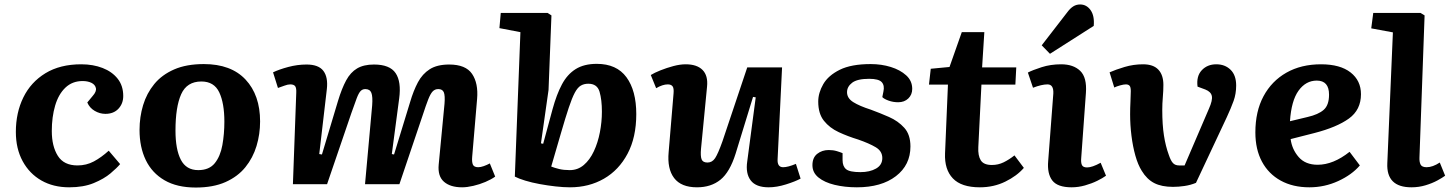

<svg xmlns="http://www.w3.org/2000/svg" viewBox="-20 -825 6505 860"><path d="M344 -537Q397 -537 439.5 -520.5Q482 -504 507 -472.5Q532 -441 532 -395Q532 -361 510.5 -338Q489 -315 452 -315Q427 -315 404 -328.5Q381 -342 371 -366L395 -395Q413 -415 409.5 -430.5Q406 -446 389.5 -454Q373 -462 350 -462Q304 -462 273 -432.5Q242 -403 227 -352Q212 -301 212 -238Q212 -170 239 -127Q266 -84 327 -84Q367 -84 400.5 -102Q434 -120 467 -150L518 -90Q504 -73 475 -48.5Q446 -24 400 -5Q354 14 290 14Q219 14 165.5 -16.5Q112 -47 81.5 -103Q51 -159 51 -234Q51 -320 84.5 -388.5Q118 -457 183.5 -497Q249 -537 344 -537Z M857 15Q773 15 717 -17.5Q661 -50 633 -108Q605 -166 605 -243Q605 -301 621 -354Q637 -407 671 -448.5Q705 -490 760 -514Q815 -538 893 -538Q1015 -538 1080 -468.5Q1145 -399 1145 -281Q1145 -224 1129 -171Q1113 -118 1079 -76Q1045 -34 990 -9.5Q935 15 857 15ZM868 -63Q917 -63 942 -94Q967 -125 976 -175Q985 -225 985 -280Q985 -363 962 -411.5Q939 -460 882 -460Q817 -460 791.5 -403Q766 -346 766 -240Q766 -156 790 -109.5Q814 -63 868 -63Z M1647 -353Q1650 -392 1643.5 -409Q1637 -426 1616 -426Q1604 -426 1595.5 -417.5Q1587 -409 1578 -385.5Q1569 -362 1554 -319L1445 0H1292L1307 -410Q1308 -431 1302 -439Q1296 -447 1280 -447Q1269 -447 1254.5 -441.5Q1240 -436 1225 -431L1203 -501Q1230 -514 1271 -525Q1312 -536 1353 -536Q1407 -536 1428.5 -507.5Q1450 -479 1444 -426L1410 -135L1422 -133L1494 -373Q1511 -429 1530.5 -465Q1550 -501 1579.5 -518.5Q1609 -536 1655 -536Q1726 -536 1752 -497.5Q1778 -459 1768 -384L1735 -135L1745 -133L1817 -368Q1832 -419 1852 -456.5Q1872 -494 1905 -515Q1938 -536 1992 -536Q2066 -536 2094.5 -494Q2123 -452 2117 -382L2095 -123Q2093 -100 2098 -88Q2103 -76 2122 -76Q2133 -76 2147 -81Q2161 -86 2174 -93L2198 -34Q2180 -21 2154 -10Q2128 1 2100 7.5Q2072 14 2050 14Q1997 14 1968.5 -11Q1940 -36 1945 -88L1971 -360Q1974 -397 1968 -411.5Q1962 -426 1943 -426Q1928 -426 1918 -415.5Q1908 -405 1898 -379.5Q1888 -354 1873 -308L1769 0H1615Z M2533 14Q2504 14 2468.5 10Q2433 6 2397.5 -0.5Q2362 -7 2332.5 -16Q2303 -25 2286 -34L2311 -681L2217 -699L2223 -767H2433L2450 -756L2437 -422L2403 -183L2413 -181L2455 -336Q2473 -402 2497 -447Q2521 -492 2558.5 -515.5Q2596 -539 2653 -539Q2742 -539 2786 -479Q2830 -419 2830 -314Q2830 -210 2791 -136.5Q2752 -63 2685 -24.5Q2618 14 2533 14ZM2615 -450Q2596 -450 2581.5 -441.5Q2567 -433 2554.5 -409.5Q2542 -386 2527.5 -342.5Q2513 -299 2493 -230L2449 -79Q2464 -73 2484.5 -68Q2505 -63 2532 -63Q2568 -63 2595 -86Q2622 -109 2640 -147.5Q2658 -186 2667 -232.5Q2676 -279 2676 -325Q2676 -378 2665.5 -414Q2655 -450 2615 -450Z M2895 -489Q2911 -499 2938.5 -510Q2966 -521 2996 -529Q3026 -537 3051 -537Q3102 -537 3127 -511.5Q3152 -486 3147 -437L3120 -159Q3117 -126 3122.5 -111.5Q3128 -97 3149 -97Q3170 -97 3183 -116.5Q3196 -136 3216 -192L3327 -523H3483L3463 -112Q3461 -76 3488 -76Q3509 -76 3545 -91L3566 -25Q3542 -12 3500.5 1Q3459 14 3423 14Q3366 14 3342.5 -17Q3319 -48 3327 -102L3365 -389L3353 -391L3275 -137Q3249 -54 3207 -20Q3165 14 3102 14Q3031 14 2999.5 -27.5Q2968 -69 2975 -144L2997 -407Q2999 -430 2992.5 -438.5Q2986 -447 2971 -447Q2948 -447 2919 -430Z M3834 -54Q3876 -54 3904 -70Q3932 -86 3932 -117Q3932 -148 3902.5 -165.5Q3873 -183 3824 -200Q3778 -214 3737 -233Q3696 -252 3670.5 -284Q3645 -316 3645 -370Q3645 -409 3667.5 -448Q3690 -487 3741.5 -512.5Q3793 -538 3880 -538Q3928 -538 3970 -525Q4012 -512 4039 -487.5Q4066 -463 4066 -427Q4066 -401 4048.5 -384Q4031 -367 4003 -367Q3981 -367 3961 -374Q3941 -381 3932 -390L3937 -415Q3943 -442 3929.5 -457Q3916 -472 3873 -472Q3820 -472 3797 -454.5Q3774 -437 3774 -412Q3774 -385 3802 -367.5Q3830 -350 3880 -334Q3921 -319 3962 -301Q4003 -283 4030.5 -252.5Q4058 -222 4058 -169Q4058 -86 3993 -36Q3928 14 3818 14Q3764 14 3718.5 3Q3673 -8 3646 -30Q3619 -52 3619 -85Q3619 -119 3640.5 -136Q3662 -153 3692 -153Q3712 -153 3728.5 -148Q3745 -143 3754 -139V-108Q3754 -80 3770 -67Q3786 -54 3834 -54Z M4149 -517 4233 -525 4288 -681H4389L4379 -523H4532L4528 -446H4376L4362 -166Q4360 -128 4373 -107Q4386 -86 4423 -86Q4451 -86 4475.5 -98Q4500 -110 4524 -129L4566 -73Q4535 -37 4483 -11.5Q4431 14 4369 14Q4286 14 4248 -26Q4210 -66 4213 -138L4226 -446H4141Z M4698 -406Q4700 -447 4672 -447Q4646 -447 4607 -432L4584 -500Q4605 -511 4645.5 -524Q4686 -537 4733 -537Q4788 -537 4818.5 -507.5Q4849 -478 4844 -409L4823 -118Q4821 -97 4826 -86Q4831 -75 4849 -75Q4872 -75 4910 -96L4934 -38Q4919 -27 4894.5 -15Q4870 -3 4840 5.5Q4810 14 4780 14Q4717 14 4693.5 -16.5Q4670 -47 4675 -104ZM4762 -772Q4774 -788 4787.5 -796.5Q4801 -805 4818 -805Q4847 -805 4865 -779.5Q4883 -754 4879 -709L4683 -584L4646 -622Z M5234 12Q5183 12 5150 -5Q5117 -22 5094 -60Q5077 -87 5065.5 -128Q5054 -169 5048 -217Q5042 -265 5042 -313Q5042 -341 5043.5 -370Q5045 -399 5045 -417Q5045 -435 5039.5 -441Q5034 -447 5023 -447Q5013 -447 4997 -442.5Q4981 -438 4971 -433L4950 -501Q4977 -513 5017 -525Q5057 -537 5100 -537Q5146 -537 5168.5 -513Q5191 -489 5191 -445Q5191 -419 5188.5 -390Q5186 -361 5186 -333Q5186 -266 5193.5 -218Q5201 -170 5215 -132Q5224 -105 5234 -94.5Q5244 -84 5261 -84H5286L5395 -338Q5412 -376 5408 -395Q5404 -414 5379 -424L5344 -437Q5338 -484 5363 -510.5Q5388 -537 5428 -537Q5467 -537 5492 -512.5Q5517 -488 5517 -442Q5517 -405 5505.5 -373Q5494 -341 5475 -300L5337 -6Q5313 4 5286 8Q5259 12 5234 12Z M5897 -537Q5983 -537 6029.5 -500.5Q6076 -464 6076 -403Q6076 -333 6022 -294Q5968 -255 5867 -229L5761 -202Q5767 -156 5797 -121.5Q5827 -87 5882 -87Q5952 -87 6025 -145L6071 -84Q6035 -42 5974 -14Q5913 14 5845 14Q5771 14 5716.5 -16Q5662 -46 5632.5 -101Q5603 -156 5603 -232Q5603 -326 5639.5 -394Q5676 -462 5742 -499.5Q5808 -537 5897 -537ZM5933 -401Q5933 -464 5878 -464Q5829 -464 5796.5 -419Q5764 -374 5758 -282L5837 -301Q5885 -312 5909 -333Q5933 -354 5933 -401Z M6219 -680 6122 -698 6131 -767H6343L6361 -756L6338 -120Q6337 -100 6343 -88Q6349 -76 6370 -76Q6397 -76 6429 -97L6453 -38Q6441 -29 6418 -16.5Q6395 -4 6365 5Q6335 14 6302 14Q6189 14 6194 -94Z"/></svg>

Font: Literata 7pt
Style: Bold Italic
Weight: 700
Italic angle: -2°
Designer: Latin by Veronika Burian and Jose Scaglione. Greek by Irene Vlachou. Cyrillic by Vera Evstafieva
Foundry: TypeTogether
Version: Version 3.002